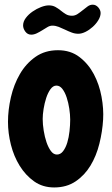

<svg xmlns="http://www.w3.org/2000/svg" viewBox="-20 -784 487 832"><path d="M214.8 28.3Q165 28.3 127.9 2Q90.8 -24.4 65.4 -65.4Q40 -106.4 27.3 -156.7Q14.6 -207 14.6 -255.9Q14.6 -307.6 27.3 -362.8Q40 -418 66.4 -463.4Q92.8 -508.8 133.8 -537.6Q174.8 -566.4 231.4 -566.4Q286.1 -566.4 324.7 -536.6Q363.3 -506.8 386.7 -462.4Q410.2 -418 419.9 -365.2Q429.7 -312.5 426.8 -265.6Q423.8 -213.9 410.6 -161.1Q397.5 -108.4 372.1 -66.4Q346.7 -24.4 307.6 2Q268.6 28.3 214.8 28.3ZM224.6 -413.1Q210 -413.1 198.7 -397.5Q187.5 -381.8 180.2 -359.4Q172.9 -336.9 168.9 -312Q165 -287.1 165 -268.6Q165 -245.1 169.4 -217.8Q173.8 -190.4 181.6 -167.5Q189.5 -144.5 200.7 -129.4Q211.9 -114.3 226.6 -114.3Q242.2 -114.3 253.4 -128.9Q264.6 -143.6 271.5 -166Q278.3 -188.5 281.2 -215.3Q284.2 -242.2 284.2 -265.6Q284.2 -287.1 280.3 -313Q276.4 -338.9 269 -361.3Q261.7 -383.8 250.5 -398.4Q239.3 -413.1 224.6 -413.1ZM416 -727.5Q416 -712.9 406.2 -696.8Q396.5 -680.7 381.8 -667.5Q367.2 -654.3 350.6 -646Q334 -637.7 319.3 -637.7Q304.7 -637.7 290.5 -643.1Q276.4 -648.4 262.2 -655.3Q248 -662.1 234.4 -667.5Q220.7 -672.9 207 -672.9Q196.3 -672.9 185.5 -666.5Q174.8 -660.2 163.1 -652.8Q151.4 -645.5 139.2 -639.6Q127 -633.8 115.2 -633.8Q99.6 -633.8 89.8 -647Q80.1 -660.2 80.1 -673.8Q80.1 -690.4 91.8 -706.1Q103.5 -721.7 121.1 -733.9Q138.7 -746.1 157.7 -753.4Q176.8 -760.7 191.4 -760.7Q208 -760.7 220.2 -753.9Q232.4 -747.1 243.2 -738.3Q253.9 -729.5 265.1 -722.7Q276.4 -715.8 292 -715.8Q304.7 -715.8 315.9 -723.1Q327.1 -730.5 338.4 -739.7Q349.6 -749 359.9 -756.3Q370.1 -763.7 381.8 -763.7Q395.5 -763.7 405.8 -752Q416 -740.2 416 -727.5Z"/></svg>

Font: Chewy
Style: Regular
Weight: 400
Version: Version 1.001